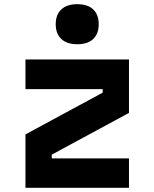

<svg xmlns="http://www.w3.org/2000/svg" viewBox="-20 -900 740 920"><path d="M102 -615H598V-359L228 -159V-141H598V0H102V-256L472 -456V-473H102ZM350 -688Q301 -688 274 -713Q247 -738 247 -784Q247 -830 274 -855Q301 -880 350 -880Q400 -880 426.5 -855Q453 -830 453 -784Q453 -738 426.5 -713Q400 -688 350 -688Z"/></svg>

Font: Martian Mono
Style: Bold
Weight: 700
Designer: Roman Shamin
Foundry: Evil Martians
Version: Version 1.000